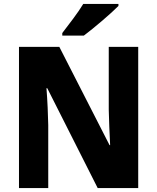

<svg xmlns="http://www.w3.org/2000/svg" viewBox="-20 -951 795 971"><path d="M579 -921V-931H401C374 -886 328 -827 295 -784V-771H404C455 -809 543 -884 579 -921ZM679 0V-714H530V-396C531 -344 534 -279 537 -217H534L280 -714H76V0H224V-319C223 -372 220 -441 215 -505H219L474 0Z"/></svg>

Font: Noto Sans Thai SemCond ExtBd
Style: Regular
Weight: 800
Width: 4
Designer: Monotype Design Team
Foundry: Monotype Imaging Inc.
Version: Version 2.002